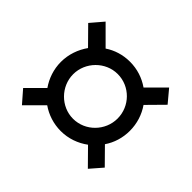

<svg xmlns="http://www.w3.org/2000/svg" viewBox="-111 -699 795 795"><g transform="rotate(-45 286.0 -302.0)"><path d="M283 -100C326 -100 366 -113 399 -136L470 -66L525 -112L450 -187C473 -220 486 -259 486 -302C486 -343 474 -381 453 -412L532 -491L477 -538L403 -465C369 -489 328 -504 283 -504C240 -504 200 -490 167 -467L96 -538L42 -491L116 -417C93 -384 80 -344 80 -302C80 -257 95 -216 120 -182L49 -112L102 -66L171 -134C203 -112 242 -100 283 -100ZM152 -302C152 -373 212 -432 283 -432C354 -432 414 -373 414 -302C414 -230 355 -172 283 -172C212 -172 152 -230 152 -302Z"/></g></svg>

Font: Vanilla Cream Book
Style: Regular
Weight: 400
Designer: Jeremy Tribby, Jinavaṁso
Foundry: Tribby Type
Version: Version 1.422;Glyphs 3.1.2 (3151)